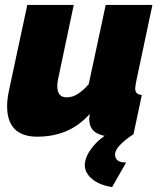

<svg xmlns="http://www.w3.org/2000/svg" viewBox="-20 -546 658 781"><path d="M132 10Q9 10 9 -114Q9 -129 11 -145.5Q13 -162 17 -180L91 -526H280L216 -223Q213 -208 213 -196Q213 -150 251 -150Q263 -150 276 -154Q289 -158 305.5 -170Q322 -182 341 -204L410 -526H600L533 -210Q532 -203 531 -197Q530 -191 530 -186Q530 -161 557 -160L523 0Q497 5 476.5 7.5Q456 10 441 10Q398 10 370.5 -6.5Q343 -23 343 -63Q343 -66 343.5 -69Q344 -72 344.5 -75.5Q345 -79 345 -82Q300 -33 247 -11.5Q194 10 132 10ZM325 126Q325 90 359 49Q393 8 457 -24H521L523 0Q489 22 468.5 43.5Q448 65 448 83Q448 97 458 106Q468 115 493 115L436 215Q384 207 354.5 182Q325 157 325 126Z"/></svg>

Font: Raleway Thin Black
Style: Italic
Weight: 900
Italic angle: -12°
Version: Version 4.026